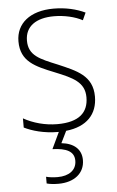

<svg xmlns="http://www.w3.org/2000/svg" viewBox="-55 -577 519 855"><g transform="rotate(-5 204.5 -149.5)"><path d="M289 144C289 96 256 67 200 61L226 8C319 -2 367 -54 367 -133C367 -227 296 -254 215 -289C137 -321 87 -340 87 -407C87 -471 136 -505 216 -505C262 -505 310 -494 343 -476L358 -509C320 -527 272 -539 217 -539C112 -539 49 -487 49 -407C49 -317 113 -290 198 -256C277 -224 329 -201 329 -133C329 -65 287 -25 190 -25C135 -25 82 -40 39 -64V-23C73 -6 126 10 190 10H193L158 84C220 86 255 102 255 144C255 187 220 210 171 210C151 210 134 208 119 204V234C133 238 151 240 172 240C242 240 289 203 289 144Z"/></g></svg>

Font: Noto Sans Gurmukhi UI SemiCondensed ExtraLight
Style: Regular
Weight: 200
Width: 4
Designer: Jelle Bosma - Monotype Design Team
Foundry: Monotype Imaging Inc.
Version: Version 2.004